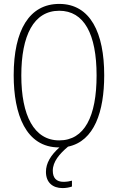

<svg xmlns="http://www.w3.org/2000/svg" viewBox="-20 -744 603 982"><path d="M282 10H284C239 50 215 91 215 135C215 189 249 218 300 218C319 218 337 214 348 210V180C338 183 321 186 305 186C268 186 250 166 250 129C250 83 284 43 328 6C463 -22 513 -174 513 -359C513 -575 443 -724 283 -724C131 -724 50 -591 50 -359C50 -160 112 10 282 10ZM283 -26C154 -26 89 -153 89 -358C89 -562 152 -689 283 -689C410 -689 474 -570 474 -358C474 -148 412 -26 283 -26Z"/></svg>

Font: Noto Sans Mono SemiCondensed ExtraLight
Style: Regular
Weight: 200
Width: 4
Designer: Monotype Design Team
Foundry: Monotype Imaging Inc.
Version: Version 2.014